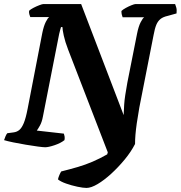

<svg xmlns="http://www.w3.org/2000/svg" viewBox="-31 -724 889 944"><path d="M394 200Q378 200 349.5 194Q321 188 294 178.5Q267 169 254 158Q256 148 261 136.5Q266 125 270 119Q314 108 351.5 97Q389 86 424 71Q459 56 496 35L499 25L304 -480Q289 -519 282.5 -549Q276 -579 276 -591H269Q268 -587 265.5 -579Q263 -571 260 -557.5Q257 -544 253 -522L180 -151Q175 -124 165.5 -107Q156 -90 150 -82L283 -67Q285 -62 286.5 -53.5Q288 -45 286 -35Q267 -20 237 -10Q207 0 191 0Q181 0 155 -3.5Q129 -7 96 -12.5Q63 -18 34 -24Q5 -30 -11 -35Q-8 -45 -3.5 -55Q1 -65 5 -69L35 -73Q52 -75 64 -85Q76 -95 86 -119Q96 -143 105 -190L177 -562Q184 -596 194 -616Q204 -636 211 -640H118Q116 -645 113.5 -653Q111 -661 112 -671Q119 -678 133.5 -685.5Q148 -693 162.5 -698.5Q177 -704 182 -704H368L577 -158Q578 -186 579.5 -209Q581 -232 585 -257.5Q589 -283 595 -317L643 -559Q650 -594 660.5 -614.5Q671 -635 678 -639H572Q570 -644 568 -651.5Q566 -659 566 -670Q573 -677 587.5 -685Q602 -693 616 -698.5Q630 -704 635 -704H830Q832 -699 835.5 -687.5Q839 -676 837 -658L794 -646Q771 -641 758 -630.5Q745 -620 737.5 -602Q730 -584 724 -551L654 -195Q646 -150 641.5 -118Q637 -86 635 -62Q633 -38 633 -16Q613 23 581.5 61Q550 99 515.5 130.5Q481 162 449 181Q417 200 394 200Z"/></svg>

Font: Texturina 12pt ExtraBold
Style: Italic
Weight: 800
Italic angle: -11°
Designer: Guillermo Torres Carreño
Foundry: Omnibus-Type
Version: Version 1.002